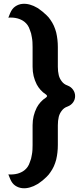

<svg xmlns="http://www.w3.org/2000/svg" viewBox="-20 -839 438 1021"><path d="M138.7 23.4Q142.6 14.2 145.3 4.6Q147.9 -4.9 149.4 -16.1Q151.9 -28.8 152.6 -41.5Q153.3 -54.2 153.3 -67.9V-172.9Q153.3 -198.7 158.9 -221.9Q164.6 -245.1 175.3 -266.6Q183.6 -282.2 195.8 -295.9Q208 -309.6 224.6 -320.3Q226.6 -321.8 228 -323.5Q229.5 -325.2 230.5 -328.1Q229.5 -331.5 228 -333.3Q226.6 -335 224.6 -336.4Q208 -347.2 195.8 -360.8Q183.6 -374.5 175.3 -390.1Q164.6 -411.1 158.9 -434.3Q153.3 -457.5 153.3 -483.9V-588.9Q153.3 -602.5 152.6 -615.2Q151.9 -627.9 149.4 -640.6Q147.9 -651.9 145.3 -661.4Q142.6 -670.9 138.7 -680.2Q134.3 -694.3 127 -704.8Q119.6 -715.3 110.8 -722.4Q102.1 -729.5 92 -734.1Q82 -738.8 72.8 -741.2Q49.8 -747.1 24.4 -745.1L34.2 -769.5Q44.4 -793.5 61.5 -804.9Q78.6 -816.4 98.4 -818.4Q118.2 -820.3 138.9 -814.5Q159.7 -808.6 177.2 -797.9Q178.7 -796.9 182.6 -794.9Q194.3 -786.1 206.5 -776.9Q216.3 -768.6 227.8 -757.8Q239.3 -747.1 247.6 -734.4Q258.8 -718.8 266.4 -701.9Q273.9 -685.1 278.8 -666.5Q287.6 -628.9 287.6 -588.9V-483.9Q287.6 -471.2 288.8 -460.2Q290 -449.2 292.5 -439Q294.9 -429.2 299.1 -421.1Q303.2 -413.1 308.6 -406.2Q319.8 -391.1 337.9 -384.8Q339.8 -383.8 341.3 -383.3Q358.4 -376.5 368.9 -361.3Q379.4 -346.2 379.4 -328.1Q379.4 -309.6 368.9 -294.9Q358.4 -280.3 341.3 -273.4Q339.8 -272.9 337.9 -272Q319.8 -265.6 308.6 -250.5Q303.2 -243.7 299.1 -235.6Q294.9 -227.5 292.5 -217.8Q290 -207.5 288.8 -196.5Q287.6 -185.5 287.6 -172.9V-67.9Q287.6 -27.3 278.8 9.8Q273.9 28.3 266.4 45.2Q258.8 62 247.6 77.6Q239.3 90.3 227.8 101.3Q216.3 112.3 206.5 120.6Q194.3 130.4 182.6 138.2Q178.7 140.1 177.2 141.1Q159.7 151.9 138.9 157.7Q118.2 163.6 98.4 161.6Q78.6 159.7 61.5 148.4Q44.4 137.2 34.2 112.8L24.4 88.4Q49.8 90.3 72.8 84.5Q82 82 92 77.4Q102.1 72.8 110.8 65.7Q119.6 58.6 127 48.1Q134.3 37.6 138.7 23.4Z"/></svg>

Font: Millunium
Style: Bold
Weight: 700
Designer: kolcsarzsolt
Foundry: Kolcsar Szilard Zsolt
Version: Version 2.000980; 2016